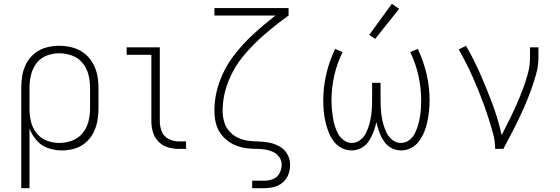

<svg xmlns="http://www.w3.org/2000/svg" viewBox="-20 -777 2920 1002"><path d="M91 205H134V-106Q147 -72 171.5 -44Q196 -16 231 -4Q266 8 303 8Q336 8 368 -1Q400 -10 425.5 -31.5Q451 -53 466.5 -82.5Q482 -112 488 -144.5Q494 -177 494 -210V-320Q494 -354 487 -387.5Q480 -421 462.5 -450.5Q445 -480 417.5 -500.5Q390 -521 356.5 -529.5Q323 -538 289 -538Q255 -538 222.5 -529.5Q190 -521 163 -500Q136 -479 119.5 -449.5Q103 -420 97 -387Q91 -354 91 -320ZM289 -31Q255 -31 223 -43.5Q191 -56 170 -83Q149 -110 141.5 -143Q134 -176 134 -210V-320Q134 -354 142 -387Q150 -420 170.5 -447Q191 -474 223 -486.5Q255 -499 289 -499Q323 -499 356 -487Q389 -475 411 -448Q433 -421 441.5 -387.5Q450 -354 450 -320V-210Q450 -176 441.5 -142.5Q433 -109 411 -82Q389 -55 356 -43Q323 -31 289 -31Z M913 0H951V-39H913Q886 -39 860.5 -51.5Q835 -64 824.5 -90Q814 -116 814 -143V-530H641V-491H770V-143Q770 -114 778.5 -86Q787 -58 808 -37Q829 -16 857 -8Q885 0 913 0Z M1296 205H1359Q1385 205 1410.5 198.5Q1436 192 1456 175Q1476 158 1485 133.5Q1494 109 1494 83Q1494 54 1480 28.5Q1466 3 1441 -11.5Q1416 -26 1388 -32Q1360 -38 1331.5 -38.5Q1303 -39 1275 -42.5Q1247 -46 1221 -58.5Q1195 -71 1176 -93Q1157 -115 1149.5 -142.5Q1142 -170 1142 -199Q1142 -277 1171.5 -351.5Q1201 -426 1251.5 -486.5Q1302 -547 1362 -598.5Q1422 -650 1486 -696V-735H1099V-696H1418Q1357 -649 1300.5 -597Q1244 -545 1197.5 -483.5Q1151 -422 1125 -348.5Q1099 -275 1099 -199Q1099 -177 1102 -156Q1105 -135 1112.5 -115Q1120 -95 1133 -77.5Q1146 -60 1162.5 -46.5Q1179 -33 1198 -23.5Q1217 -14 1237.5 -9Q1258 -4 1279.5 -2Q1301 0 1322.5 0Q1344 0 1365 3.5Q1386 7 1405.5 16Q1425 25 1437.5 43Q1450 61 1450 83Q1450 106 1438.5 127.5Q1427 149 1405 157.5Q1383 166 1359 166H1296Z M2073 8Q2101 8 2126 -5Q2151 -18 2167.5 -41Q2184 -64 2194.5 -90Q2205 -116 2210.5 -143Q2216 -170 2219 -197.5Q2222 -225 2222 -253Q2222 -323 2206 -391Q2190 -459 2160 -522L2121 -505Q2149 -447 2163.5 -383Q2178 -319 2178 -253Q2178 -231 2176.5 -208.5Q2175 -186 2171 -163.5Q2167 -141 2160.5 -119.5Q2154 -98 2143.5 -78Q2133 -58 2114 -44.5Q2095 -31 2072 -31Q2049 -31 2029 -46Q2009 -61 1998.5 -82Q1988 -103 1981.5 -125.5Q1975 -148 1971.5 -171.5Q1968 -195 1967 -218.5Q1966 -242 1966 -265V-345H1922V-265Q1922 -242 1921 -218.5Q1920 -195 1916.5 -171.5Q1913 -148 1906.5 -125.5Q1900 -103 1889.5 -82Q1879 -61 1859.5 -46Q1840 -31 1816 -31Q1794 -31 1775 -44.5Q1756 -58 1745 -78Q1734 -98 1727.5 -119.5Q1721 -141 1717.5 -163.5Q1714 -186 1712 -208.5Q1710 -231 1710 -253Q1710 -319 1724.5 -383Q1739 -447 1768 -505L1729 -522Q1699 -459 1683 -391Q1667 -323 1667 -253Q1667 -225 1669.5 -197.5Q1672 -170 1678 -143Q1684 -116 1694 -90Q1704 -64 1720.5 -41Q1737 -18 1762 -5Q1787 8 1815 8Q1842 8 1866 -5Q1890 -18 1905 -41Q1920 -64 1929.5 -89Q1939 -114 1944 -140Q1950 -114 1959 -89Q1968 -64 1983 -41Q1998 -18 2022 -5Q2046 8 2073 8ZM1938 -574 2063 -731 2025 -757 1907 -595Z M2564 0H2607Q2627 -38 2647 -76Q2667 -114 2685.5 -152.5Q2704 -191 2721 -230.5Q2738 -270 2752.5 -310.5Q2767 -351 2778.5 -392.5Q2790 -434 2790 -477V-530H2746V-477Q2746 -434 2734.5 -391.5Q2723 -349 2707.5 -308.5Q2692 -268 2674.5 -228.5Q2657 -189 2637.5 -150Q2618 -111 2598 -72Q2580 -154 2550.5 -233Q2521 -312 2487.5 -388.5Q2454 -465 2412 -538L2374 -519Q2394 -484 2412 -448.5Q2430 -413 2446 -377Q2462 -341 2477 -304Q2492 -267 2505.5 -230Q2519 -193 2531 -155Q2543 -117 2553.5 -78.5Q2564 -40 2564 0Z"/></svg>

Font: Iosevka Sparkle Extralight
Style: Regular
Weight: 200
Designer: Belleve Invis
Foundry: Belleve Invis
Version: Version 4.5.0; ttfautohint (v1.8.3)